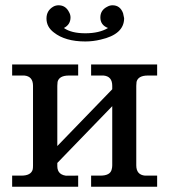

<svg xmlns="http://www.w3.org/2000/svg" viewBox="-20 -707 641 727"><path d="M450 -638Q450 -577 361 -557Q332 -550 303 -550Q227 -550 184 -584Q156 -605 156 -637Q156 -667 182 -682Q191 -687 202 -687Q229 -687 242 -660Q247 -651 247 -641Q247 -614 222 -601Q250 -581 303 -581Q356 -581 389 -601Q360 -612 360 -641Q360 -669 387 -682Q396 -687 406 -687Q435 -687 446 -657ZM575 0H325V-42H360Q398 -42 403 -66Q405 -73 405 -81V-305L197 -90V-78Q197 -42 239 -41Q210 -42 271 -42H276V0H26V-42H61Q98 -42 104 -66Q105 -72 105 -81V-382Q105 -418 72 -421H36H26V-463H276V-421H241Q204 -421 198 -397L197 -382V-154L405 -369V-382Q405 -418 372 -421Q373 -421 335 -421H325V-463H575V-421H540Q503 -421 497 -397L496 -382V-81Q496 -45 529 -42Q530 -42 565 -42H575Z"/></svg>

Font: cwTeXKai
Style: Medium
Weight: 500
Version: Version 1.17